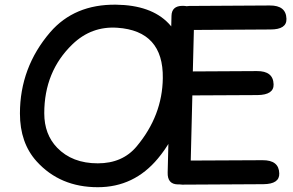

<svg xmlns="http://www.w3.org/2000/svg" viewBox="-20 -758 1234 809"><path d="M777.8 -732.9 1116.7 -734.9Q1185.5 -735.4 1187 -678.7Q1188.5 -633.8 1119.6 -633.8Q958 -632.8 796.9 -631.8L792.5 -457L1062.5 -458.5Q1131.3 -459 1132.8 -402.8Q1134.3 -358.4 1065.4 -357.4L790.5 -356L783.7 -81.5L1086.4 -83Q1155.3 -83.5 1156.7 -27.3Q1158.2 17.6 1089.4 18.1L747.6 20Q741.7 20 736.8 19Q732.9 19 729 19Q685.1 18.1 686.5 -30.8L702.6 -691.4Q703.6 -732.9 748.5 -733.4Q758.8 -733.4 766.6 -731.9Q772 -732.9 777.8 -732.9ZM474.1 -641.1Q365.2 -648.4 285.2 -571.3Q166.5 -457 166.5 -280.8Q166.5 -191.9 220.7 -135.7Q284.2 -69.8 392.1 -69.8Q496.6 -69.8 556.2 -141.6Q664.1 -271 666 -428.7Q668.9 -627.9 474.1 -641.1ZM468.3 -738.3Q764.6 -734.9 764.2 -429.2Q763.7 -231.9 645.5 -90.3Q544.9 30.8 392.1 30.8Q232.9 30.8 134.3 -78.1Q64 -155.8 64 -279.8Q64 -473.6 191.4 -622.1Q293.5 -740.2 468.3 -738.3Z"/></svg>

Font: Comic Relief
Style: Regular
Weight: 400
Designer: Jeff Davis
Foundry: Loudifier
Version: Version 1.0